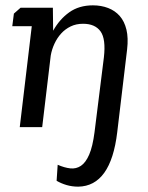

<svg xmlns="http://www.w3.org/2000/svg" viewBox="-20 -476 554 719"><path d="M32 -425 57 -447H178L179 -361Q203 -404 239.5 -430Q276 -456 328 -456Q359 -456 385 -446Q411 -436 428.5 -416Q446 -396 453.5 -365Q461 -334 456 -291L419 19Q395 221 273 223Q250 223 229.5 217Q209 211 192 201L196 141Q221 152 243 154.5Q265 157 283 145Q301 133 314 103Q327 73 334 19L369 -261Q377 -330 356.5 -358.5Q336 -387 291 -387Q265 -387 244.5 -377Q224 -367 209 -350.5Q194 -334 184 -312.5Q174 -291 170 -268L138 0H54L99 -378H26Z"/></svg>

Font: Zilla Slab Medium
Style: Regular
Weight: 500
Designer: Typotheque.com
Foundry: Typotheque type foundry
Version: Version 1.1; 2017